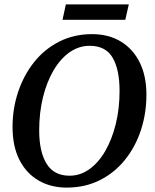

<svg xmlns="http://www.w3.org/2000/svg" viewBox="-20 -835 704 872"><path d="M283 17Q211 17 155.5 -15Q100 -47 68.5 -108.5Q37 -170 37 -258Q37 -342 62.5 -418Q88 -494 135 -553Q182 -612 249 -646Q316 -680 398 -680Q473 -680 528.5 -646.5Q584 -613 614.5 -551.5Q645 -490 645 -405Q645 -320 620 -244Q595 -168 547.5 -109Q500 -50 433 -16.5Q366 17 283 17ZM296 -37Q345 -37 386.5 -67Q428 -97 458.5 -150Q489 -203 506 -272.5Q523 -342 523 -422Q523 -519 491.5 -573Q460 -627 387 -627Q338 -627 296 -597.5Q254 -568 223 -515Q192 -462 175 -392.5Q158 -323 158 -243Q158 -146 191.5 -91.5Q225 -37 296 -37ZM264 -745 279 -815H565L549 -745Z"/></svg>

Font: Source Serif 4 Semibold
Style: Italic
Weight: 600
Italic angle: -12°
Designer: Frank Grießhammer
Foundry: Adobe
Version: Version 4.005;hotconv 1.1.0;makeotfexe 2.6.0